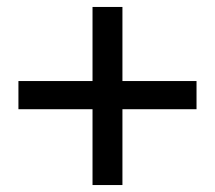

<svg xmlns="http://www.w3.org/2000/svg" viewBox="-20 -558 617 552"><path d="M545 -325V-244H332V-26H246V-244H33V-325H246V-538H332V-325Z"/></svg>

Font: Martel Sans DemiBold
Style: Regular
Weight: 600
Designer: Dan Reynolds and Mathieu Réguer
Foundry: Dan Reynolds and Mathieu Réguer
Version: Version 1.001;PS 001.001;hotconv 1.0.70;makeotf.lib2.5.58329